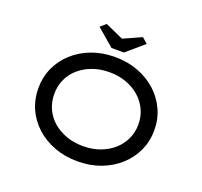

<svg xmlns="http://www.w3.org/2000/svg" viewBox="-150 -1064 1311 1246"><g transform="rotate(20 506.0 -441.5)"><path d="M506 10Q419 10 346 -17.5Q273 -45 219 -94Q165 -143 135.5 -208.5Q106 -274 106 -350Q106 -426 135.5 -491.5Q165 -557 219 -606Q273 -655 346 -682.5Q419 -710 506 -710Q593 -710 666 -682.5Q739 -655 793 -606Q847 -557 877 -491.5Q907 -426 907 -350Q907 -274 877 -208.5Q847 -143 793 -94Q739 -45 666 -17.5Q593 10 506 10ZM506 -95Q570 -95 623 -114.5Q676 -134 715 -168.5Q754 -203 775.5 -249.5Q797 -296 797 -350Q797 -404 775.5 -450.5Q754 -497 715 -531.5Q676 -566 623 -585.5Q570 -605 506 -605Q442 -605 389 -585.5Q336 -566 297 -532Q258 -498 237 -451.5Q216 -405 216 -350Q216 -296 237 -249Q258 -202 297 -168Q336 -134 389 -114.5Q442 -95 506 -95ZM463 -757 343 -860 381 -893 521 -830H491L631 -893L669 -860L549 -757Z"/></g></svg>

Font: Lexend Peta
Style: Regular
Weight: 400
Designer: Bonnie Shaver-Troup, Thomas Jockin
Foundry: Lexend
Version: Version 1.007